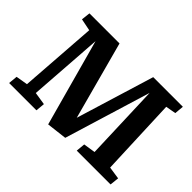

<svg xmlns="http://www.w3.org/2000/svg" viewBox="-133 -983 1273 1273"><g transform="rotate(45 503.5 -346.0)"><path d="M740 -612 555 -6 412 11 244 -601 207 -78 297 -64 291 0H35L41 -64L124 -78L163 -623L78 -640L85 -703H367L515 -154L683 -703H961L955 -638L883 -625L905 -77L993 -64L986 0H669L675 -64L759 -77Z"/></g></svg>

Font: Literata 18pt
Style: Bold Italic
Weight: 700
Italic angle: -2°
Designer: Latin by Veronika Burian and Jose Scaglione. Greek by Irene Vlachou. Cyrillic by Vera Evstafieva
Foundry: TypeTogether
Version: Version 3.103;gftools[0.9.29]